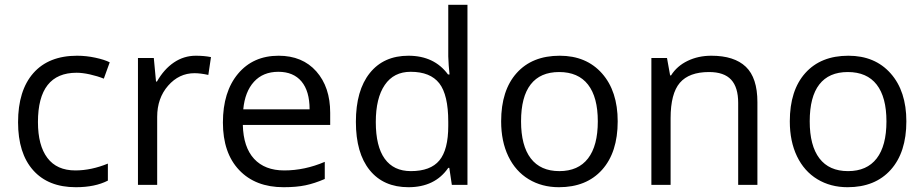

<svg xmlns="http://www.w3.org/2000/svg" viewBox="-20 -780 3900 810"><path d="M299.8 9.8Q183.6 9.8 119.9 -61.8Q56.2 -133.3 56.2 -264.2Q56.2 -398.4 120.8 -471.7Q185.5 -544.9 305.2 -544.9Q343.8 -544.9 382.3 -536.6Q420.9 -528.3 442.9 -517.1L418 -448.2Q391.1 -459 359.4 -466.1Q327.6 -473.1 303.2 -473.1Q140.1 -473.1 140.1 -265.1Q140.1 -166.5 179.9 -113.8Q219.7 -61 297.9 -61Q364.7 -61 435.1 -89.8V-18.1Q381.3 9.8 299.8 9.8Z M806.2 -544.9Q841.8 -544.9 870.1 -539.1L858.9 -463.9Q825.7 -471.2 800.3 -471.2Q735.4 -471.2 689.2 -418.5Q643.1 -365.7 643.1 -287.1V0H562V-535.2H628.9L638.2 -436H642.1Q671.9 -488.3 713.9 -516.6Q755.9 -544.9 806.2 -544.9Z M1176.3 9.8Q1057.6 9.8 989 -62.5Q920.4 -134.8 920.4 -263.2Q920.4 -392.6 984.1 -468.8Q1047.9 -544.9 1155.3 -544.9Q1255.9 -544.9 1314.5 -478.8Q1373 -412.6 1373 -304.2V-252.9H1004.4Q1006.8 -158.7 1052 -109.9Q1097.2 -61 1179.2 -61Q1265.6 -61 1350.1 -97.2V-24.9Q1307.1 -6.3 1268.8 1.7Q1230.5 9.8 1176.3 9.8ZM1154.3 -477.1Q1089.8 -477.1 1051.5 -435.1Q1013.2 -393.1 1006.3 -318.8H1286.1Q1286.1 -395.5 1252 -436.3Q1217.8 -477.1 1154.3 -477.1Z M1875.5 -71.8H1871.1Q1814.9 9.8 1703.1 9.8Q1598.1 9.8 1539.8 -62Q1481.4 -133.8 1481.4 -266.1Q1481.4 -398.4 1540 -471.7Q1598.6 -544.9 1703.1 -544.9Q1812 -544.9 1870.1 -465.8H1876.5L1873 -504.4L1871.1 -542V-759.8H1952.1V0H1886.2ZM1713.4 -58.1Q1796.4 -58.1 1833.7 -103.3Q1871.1 -148.4 1871.1 -249V-266.1Q1871.1 -379.9 1833.3 -428.5Q1795.4 -477.1 1712.4 -477.1Q1641.1 -477.1 1603.3 -421.6Q1565.4 -366.2 1565.4 -265.1Q1565.4 -162.6 1603 -110.4Q1640.6 -58.1 1713.4 -58.1Z M2585.9 -268.1Q2585.9 -137.2 2520 -63.7Q2454.1 9.8 2337.9 9.8Q2266.1 9.8 2210.4 -23.9Q2154.8 -57.6 2124.5 -120.6Q2094.2 -183.6 2094.2 -268.1Q2094.2 -398.9 2159.7 -471.9Q2225.1 -544.9 2341.3 -544.9Q2453.6 -544.9 2519.8 -470.2Q2585.9 -395.5 2585.9 -268.1ZM2178.2 -268.1Q2178.2 -165.5 2219.2 -111.8Q2260.3 -58.1 2339.8 -58.1Q2419.4 -58.1 2460.7 -111.6Q2502 -165 2502 -268.1Q2502 -370.1 2460.7 -423.1Q2419.4 -476.1 2338.9 -476.1Q2259.3 -476.1 2218.8 -423.8Q2178.2 -371.6 2178.2 -268.1Z M3094.2 0V-346.2Q3094.2 -411.6 3064.5 -443.8Q3034.7 -476.1 2971.2 -476.1Q2887.2 -476.1 2848.1 -430.7Q2809.1 -385.3 2809.1 -280.8V0H2728V-535.2H2793.9L2807.1 -461.9H2811Q2835.9 -501.5 2880.9 -523.2Q2925.8 -544.9 2981 -544.9Q3077.6 -544.9 3126.5 -498.3Q3175.3 -451.7 3175.3 -349.1V0Z M3803.7 -268.1Q3803.7 -137.2 3737.8 -63.7Q3671.9 9.8 3555.7 9.8Q3483.9 9.8 3428.2 -23.9Q3372.6 -57.6 3342.3 -120.6Q3312 -183.6 3312 -268.1Q3312 -398.9 3377.4 -471.9Q3442.9 -544.9 3559.1 -544.9Q3671.4 -544.9 3737.5 -470.2Q3803.7 -395.5 3803.7 -268.1ZM3396 -268.1Q3396 -165.5 3437 -111.8Q3478 -58.1 3557.6 -58.1Q3637.2 -58.1 3678.5 -111.6Q3719.7 -165 3719.7 -268.1Q3719.7 -370.1 3678.5 -423.1Q3637.2 -476.1 3556.6 -476.1Q3477.1 -476.1 3436.5 -423.8Q3396 -371.6 3396 -268.1Z"/></svg>

Font: Shl
Style: Regular
Weight: 400
Foundry: Saber Rastikerdar (saber.rastikerdar@gmail.com)
Version: Version 3.4.0